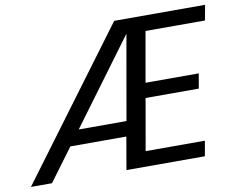

<svg xmlns="http://www.w3.org/2000/svg" viewBox="-117 -798 1104 899"><g transform="rotate(-10 435.5 -349.0)"><path d="M524.9 -628.9 227.1 -226.1H454.1ZM897.9 -626H615.2L573.2 -387.2H826.2L814 -316.9H561L518.1 -71.8H799.8L787.1 0H414.1L440.9 -154.8H174.8L60.1 0H-40L479 -698.2H911.1Z"/></g></svg>

Font: SVN-Poppins
Style: Italic
Weight: 400
Italic angle: -10°
Designer: Ninad Kale (Devanagari), Jonny Pinhorn (Latin)
Foundry: Indian Type Foundry
Version: Version 3.002 2017